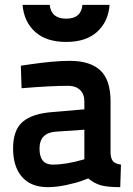

<svg xmlns="http://www.w3.org/2000/svg" viewBox="-20 -761 548 792"><path d="M436 -343V-131Q437 -106 446.5 -95.5Q456 -85 479 -82L476 11Q422 11 395 3Q368 -5 344 -25L320 -16Q296 -7 254.5 2Q213 11 177 11Q108 11 71 -31Q34 -73 34 -149Q34 -225 74 -259Q114 -293 199 -299L328 -310V-342Q328 -373 310 -390Q292 -407 262 -407Q188 -407 69 -397L66 -490L100 -495Q202 -510 268 -510Q352 -510 394 -470.5Q436 -431 436 -343ZM197 -82Q254 -82 328 -104V-226L212 -218Q143 -214 143 -148Q143 -82 197 -82ZM320 -741H432Q427 -672 381 -630Q335 -588 253 -588Q171 -588 125 -629.5Q79 -671 73 -741H185Q191 -684 253 -684Q315 -684 320 -741Z"/></svg>

Font: TitilliumWebSemiBold
Style: Bold
Weight: 600
Version: Version 1.001;PS 57.000;hotconv 1.0.70;makeotf.lib2.5.55311